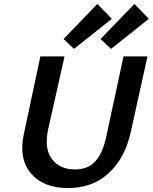

<svg xmlns="http://www.w3.org/2000/svg" viewBox="-20 -943 772 970"><path d="M354 -696 301 -746 472 -923 545 -848ZM541 -696 488 -746 659 -923 732 -848ZM323 7Q199 7 136.5 -67Q74 -141 100 -264L184 -658H306L224 -293Q202 -194 241.5 -140.5Q281 -87 358 -87Q425 -87 462 -128.5Q499 -170 516 -249L604 -658H725L640 -273Q611 -144 529.5 -68.5Q448 7 323 7Z"/></svg>

Font: EauTest
Style: Bold Italic
Weight: 700
Italic angle: -12°
Designer: Christian Thalmann (Catharsis Fonts)
Version: Version 0.001;PS 000.001;hotconv 1.0.88;makeotf.lib2.5.64775